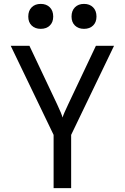

<svg xmlns="http://www.w3.org/2000/svg" viewBox="-20 -965 640 985"><path d="M411 -817Q382 -817 364.5 -834Q347 -851 347 -880Q347 -910 364.5 -927.5Q382 -945 411 -945Q440 -945 457.5 -927.5Q475 -910 475 -880Q475 -851 457.5 -834Q440 -817 411 -817ZM189 -817Q160 -817 142.5 -834Q125 -851 125 -880Q125 -910 142.5 -927.5Q160 -945 189 -945Q218 -945 235.5 -927.5Q253 -910 253 -880Q253 -851 235.5 -834Q218 -817 189 -817ZM255 0V-273L35 -730H131L273 -430Q285 -405 292 -387.5Q299 -370 301 -362Q303 -370 310.5 -387.5Q318 -405 330 -430L472 -730H565L345 -273V0Z"/></svg>

Font: Pitagon Sans Mono
Style: Regular
Weight: 400
Monospace: yes
Designer: Travis Tran
Foundry: Pitagon
Version: Version 1.001;gftools[0.9.26]